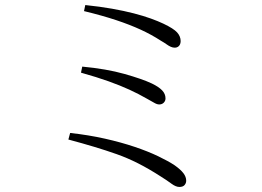

<svg xmlns="http://www.w3.org/2000/svg" viewBox="-20 -735 1040 761"><path d="M691 6Q677 6 659.5 -7Q642 -20 618 -35Q570 -66 527.5 -87.5Q485 -109 442.5 -124Q400 -139 353.5 -153Q307 -167 251 -182L258 -208Q331 -200 395.5 -185.5Q460 -171 513.5 -153Q567 -135 607.5 -115.5Q648 -96 672 -80Q696 -63 707 -48.5Q718 -34 718 -19Q718 -9 711.5 -1.5Q705 6 691 6ZM611 -321Q602 -321 590.5 -328Q579 -335 562 -344Q529 -363 493 -379.5Q457 -396 411 -412.5Q365 -429 301 -447L306 -471Q402 -462 473 -442Q544 -422 582 -404Q609 -391 622.5 -377Q636 -363 636 -345Q636 -335 629 -328Q622 -321 611 -321ZM673 -546Q665 -546 657 -549.5Q649 -553 640 -559.5Q631 -566 617 -574Q580 -598 537.5 -617.5Q495 -637 441 -655Q387 -673 313 -691L318 -715Q376 -709 424 -700.5Q472 -692 510.5 -682Q549 -672 578 -661.5Q607 -651 628 -641Q668 -622 682 -606.5Q696 -591 696 -572Q696 -564 693 -558Q690 -552 684.5 -549Q679 -546 673 -546Z"/></svg>

Font: Noto Serif SC ExtraLight Light
Style: Regular
Weight: 300
Version: Version 2.002-H1;hotconv 1.1.0;makeotfexe 2.6.0